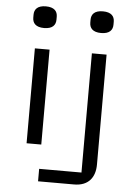

<svg xmlns="http://www.w3.org/2000/svg" viewBox="-62 -794 724 1040"><g transform="rotate(5 300.0 -274.0)"><path d="M105.1 0H185V-516H105.1ZM82 -681.1C82 -652 99.1 -630 144.9 -630C191.1 -630 208.1 -652 208.1 -681.1V-697.1C208.1 -725.9 191.1 -747.9 144.9 -747.9C99.1 -747.9 82 -725.9 82 -697.1ZM185 199.9H381C459.2 199.9 495 150.9 495 82V-516H415.1V132.1H185ZM392 -681.1C392 -652 409.1 -630 454.9 -630C501.1 -630 518.1 -652 518.1 -681.1V-697.1C518.1 -725.9 501.1 -747.9 454.9 -747.9C409.1 -747.9 392 -725.9 392 -697.1Z"/></g></svg>

Font: Margiela Mono
Style: Regular
Weight: 400
Designer: Mike Abbink, Paul van der Laan, Pieter van Rosmalen
Foundry: Bold Monday
Version: Version 2.003 2021